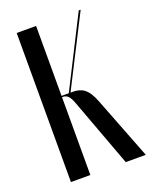

<svg xmlns="http://www.w3.org/2000/svg" viewBox="-133 -772 668 846"><g transform="rotate(-20 201.0 -349.5)"><path d="M402 0 289 -291C264 -357 235 -371 194 -371H184L351 -699H342L176 -371H142V-699H51V0H142V-365H147C166 -364 178 -353 191 -316L308 0Z"/></g></svg>

Font: Moniqa SemBd Display
Style: Regular
Weight: 600
Designer: Rajesh Rajput
Foundry: Rajesh Rajput
Version: Version 1.000